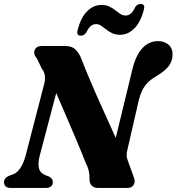

<svg xmlns="http://www.w3.org/2000/svg" viewBox="-24 -927 871 947"><path d="M171.3 -157 276.6 -556.5 217.2 -551.1Q238.6 -501.8 260.3 -451.8Q282 -401.7 302.7 -353.6Q323.3 -305.4 341.7 -262.3Q360 -219.3 374.7 -183.8Q389.3 -148.3 398.6 -124Q409.2 -103.7 413.7 -85.2Q418.1 -66.7 417.3 -45.2Q416.9 -23.2 427.9 -11.6Q438.8 0 459.3 0H605.1Q627.4 0 636.2 -16.9Q645 -33.8 635.1 -55L608.3 -129.5Q601 -147.3 600.6 -160.4Q600.3 -173.6 605.3 -192.5L660.6 -433.3Q668.8 -464.6 680.1 -486Q691.5 -507.3 709.1 -523.7Q726.7 -540 752.7 -555.1Q790.8 -577.6 808.8 -602Q826.8 -626.4 827.2 -656.9Q827.6 -689.4 807 -706.8Q786.4 -724.2 755.6 -724.2Q712 -724.2 680.2 -691.6Q648.4 -659.1 630.8 -592.4L520.1 -136.8L583.3 -164.4Q567.8 -200.5 550.8 -238.1Q533.9 -275.7 516.1 -315.1Q498.3 -354.6 479.8 -395.4Q461.3 -436.3 442.9 -478.3Q424.6 -520.3 406.8 -563.1Q389 -605.8 372.1 -649.3Q358.7 -674.6 342.8 -687.3Q327 -700 296.2 -700H182.7Q162.7 -700 153.3 -690Q143.8 -680 144.8 -665.9Q145.8 -651.8 157.7 -639.1L183 -587Q195.6 -572.4 197.5 -551.4Q199.4 -530.4 192.6 -507.5L103.4 -163.4Q93.3 -123.6 77.1 -99.1Q60.9 -74.7 41.2 -67.5L21.6 -60.4Q-4.2 -49.7 -4.2 -27.9Q-4.2 -15.7 3.9 -7.8Q11.9 0 30.6 0H202.8Q217.8 0 227.2 -7.3Q236.6 -14.7 236.6 -28.9Q236.6 -38.9 230.7 -45.9Q224.8 -53 215.8 -57.2L201.5 -62.3Q173 -73.9 167.9 -98.2Q162.8 -122.5 171.3 -157ZM567.7 -755.4Q545.7 -755.4 529.3 -763.3Q513 -771.2 499.8 -781.8Q486.7 -792.3 474.7 -800.2Q462.8 -808.1 449.2 -808.1Q420.6 -808.1 402.4 -767.8Q391.7 -751.1 374.1 -751.1Q350.4 -751.1 359.6 -781.8Q375.2 -841.2 406.2 -871.9Q437.3 -902.7 476.7 -902.7Q498.7 -902.7 515 -894.8Q531.4 -886.9 544.5 -876.5Q557.6 -866.2 569.6 -858.3Q581.6 -850.4 595.3 -850.4Q624.7 -850.4 642 -890.6Q652.6 -907.4 670.4 -907.4Q694.1 -907.4 684.8 -876.6Q669.2 -816.8 637.9 -786.1Q606.7 -755.4 567.7 -755.4Z"/></svg>

Font: Fraunces
Style: Italic
Weight: 900
Italic angle: -16°
Version: Version 1.000;[0bf87f6ff]